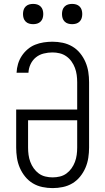

<svg xmlns="http://www.w3.org/2000/svg" viewBox="-20 -957 540 985"><path d="M250 8Q224 8 197.5 2.5Q171 -3 148.5 -16.5Q126 -30 109 -51Q92 -72 81.5 -96.5Q71 -121 67 -147.5Q63 -174 63 -200V-395H376V-535Q376 -554 373.5 -572.5Q371 -591 364.5 -608.5Q358 -626 347 -641.5Q336 -657 320.5 -668Q305 -679 286.5 -683.5Q268 -688 249 -688Q227 -688 204.5 -682.5Q182 -677 164.5 -663Q147 -649 137 -628Q127 -607 126 -584H65Q66 -607 72.5 -629Q79 -651 91.5 -670Q104 -689 121.5 -704Q139 -719 160 -727.5Q181 -736 204 -739.5Q227 -743 249 -743Q276 -743 302 -737.5Q328 -732 351 -718.5Q374 -705 391 -684Q408 -663 418.5 -638.5Q429 -614 433 -588Q437 -562 437 -535V-200Q437 -174 433 -147.5Q429 -121 418.5 -96.5Q408 -72 391 -51Q374 -30 351.5 -16.5Q329 -3 302.5 2.5Q276 8 250 8ZM250 -47Q269 -47 287.5 -51.5Q306 -56 321 -67Q336 -78 347 -93.5Q358 -109 364.5 -126.5Q371 -144 373.5 -162.5Q376 -181 376 -200V-340H124V-200Q124 -181 126.5 -162.5Q129 -144 135.5 -126.5Q142 -109 153 -93.5Q164 -78 179 -67Q194 -56 212.5 -51.5Q231 -47 250 -47ZM350 -833Q339 -833 329 -836Q319 -839 311.5 -846.5Q304 -854 301 -864Q298 -874 298 -885Q298 -896 301 -906Q304 -916 311.5 -923.5Q319 -931 329 -934Q339 -937 350 -937Q361 -937 371 -934Q381 -931 388.5 -923.5Q396 -916 399 -906Q402 -896 402 -885Q402 -874 399 -864Q396 -854 388.5 -846.5Q381 -839 371 -836Q361 -833 350 -833ZM150 -833Q139 -833 129 -836Q119 -839 111.5 -846.5Q104 -854 101 -864Q98 -874 98 -885Q98 -896 101 -906Q104 -916 111.5 -923.5Q119 -931 129 -934Q139 -937 150 -937Q161 -937 171 -934Q181 -931 188.5 -923.5Q196 -916 199 -906Q202 -896 202 -885Q202 -874 199 -864Q196 -854 188.5 -846.5Q181 -839 171 -836Q161 -833 150 -833Z"/></svg>

Font: Iosevka Curly Slab Light
Style: Regular
Weight: 300
Monospace: yes
Designer: Belleve Invis
Foundry: Belleve Invis
Version: Version 22.1.2; ttfautohint (v1.8.4)